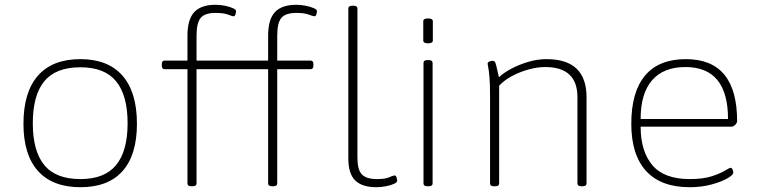

<svg xmlns="http://www.w3.org/2000/svg" viewBox="-20 -776 3174 802"><path d="M316 6Q200 6 139 -61.5Q78 -129 78 -259Q78 -391 138.5 -460Q199 -529 316 -529Q431 -529 491.5 -460Q552 -391 552 -259Q552 -129 492 -61.5Q432 6 316 6ZM316 -28Q417 -28 465 -86.5Q513 -145 513 -261Q513 -378 465 -436.5Q417 -495 316 -495Q213 -495 165 -436.5Q117 -378 117 -261Q117 -145 165 -86.5Q213 -28 316 -28Z M779 2Q763 2 763 -10V-487H668Q656 -487 656 -501V-509Q656 -523 668 -523H763V-627Q763 -695 791.5 -725.5Q820 -756 880 -756Q900 -756 919.5 -752Q939 -748 952.5 -742Q966 -736 966 -730Q966 -724 963.5 -716Q961 -708 957 -708Q950 -708 932.5 -715Q915 -722 880 -722Q836 -722 818.5 -701.5Q801 -681 801 -627V-523H1100V-627Q1100 -695 1128.5 -725.5Q1157 -756 1218 -756Q1237 -756 1257 -752Q1277 -748 1290.5 -742Q1304 -736 1304 -730Q1304 -724 1301.5 -716Q1299 -708 1294 -708Q1288 -708 1270 -715Q1252 -722 1218 -722Q1173 -722 1155.5 -701.5Q1138 -681 1138 -627V-523H1277Q1289 -523 1289 -509V-501Q1289 -487 1277 -487H1138V-10Q1138 2 1122 2H1117Q1100 2 1100 -10V-487H801V-10Q801 2 784 2ZM1553 6Q1492 6 1463.5 -22.5Q1435 -51 1435 -114V-740Q1435 -752 1451 -752H1457Q1473 -752 1473 -740V-117Q1473 -67 1491.5 -47.5Q1510 -28 1555 -28Q1589 -28 1605.5 -35.5Q1622 -43 1629 -43Q1634 -43 1636.5 -34.5Q1639 -26 1639 -21Q1639 -14 1625.5 -8Q1612 -2 1592 2Q1572 6 1553 6Z M1765 2Q1749 2 1749 -10V-513Q1749 -525 1765 -525H1771Q1787 -525 1787 -513V-10Q1787 2 1771 2ZM1768 -595Q1748 -595 1748 -607V-687Q1748 -699 1768 -699Q1788 -699 1788 -687V-607Q1788 -595 1768 -595Z M2043 2Q2027 2 2027 -10V-373Q2027 -427 2024.5 -454.5Q2022 -482 2019.5 -494Q2017 -506 2017 -511Q2017 -516 2024 -519Q2031 -522 2038 -522Q2044 -522 2047 -518Q2050 -514 2053.5 -499.5Q2057 -485 2064 -453Q2081 -470 2113 -487.5Q2145 -505 2184.5 -517Q2224 -529 2263 -529Q2430 -529 2430 -370V-10Q2430 2 2413 2H2409Q2392 2 2392 -10V-370Q2392 -496 2257 -496Q2225 -496 2188.5 -486Q2152 -476 2119 -458.5Q2086 -441 2065 -418V-10Q2065 2 2049 2Z M2861 6Q2741 6 2679 -61.5Q2617 -129 2617 -259Q2617 -392 2674.5 -460.5Q2732 -529 2845 -529Q3059 -529 3059 -270Q3059 -263 3051.5 -255Q3044 -247 3035 -247H2656Q2656 -144 2705 -86Q2754 -28 2861 -28Q2918 -28 2954 -40Q2990 -52 3008.5 -63.5Q3027 -75 3032 -75Q3037 -75 3040 -67.5Q3043 -60 3043 -55Q3043 -45 3017.5 -30.5Q2992 -16 2950.5 -5Q2909 6 2861 6ZM2656 -279H3021Q3021 -496 2843 -496Q2752 -496 2704 -441Q2656 -386 2656 -279Z"/></svg>

Font: Asap Semi Expanded Thin
Style: Regular
Weight: 100
Width: 6
Designer: Pablo Cosgaya
Foundry: Omnibus-Type
Version: Version 3.001; ttfautohint (v1.8.4.7-5d5b)